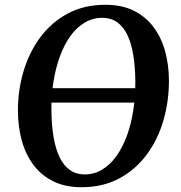

<svg xmlns="http://www.w3.org/2000/svg" viewBox="-20 -773 755 803"><path d="M128 -344 129.5 -404H588.5L586.5 -344ZM321 10Q252.5 10 202.2 -15Q152 -40 119.5 -83.8Q87 -127.5 71.2 -184.8Q55.5 -242 55 -307Q54.5 -395 78.5 -475.2Q102.5 -555.5 149.2 -618Q196 -680.5 264.2 -716.8Q332.5 -753 420.5 -753Q490 -753 540 -728Q590 -703 622.5 -659.2Q655 -615.5 670.5 -559Q686 -502.5 686.5 -439Q687 -350.5 663.5 -269.5Q640 -188.5 593.2 -125.8Q546.5 -63 478.2 -26.5Q410 10 321 10ZM334 -43.5Q374 -43.5 407.5 -63.8Q441 -84 467 -120.5Q493 -157 510.8 -205.5Q528.5 -254 537.5 -311.8Q546.5 -369.5 546 -431.5Q545.5 -494.5 537.2 -544Q529 -593.5 512.2 -627.8Q495.5 -662 469.5 -680.2Q443.5 -698.5 407.5 -698.5Q367.5 -698.5 333.8 -678.2Q300 -658 274.2 -622Q248.5 -586 230.8 -537.8Q213 -489.5 203.8 -432.5Q194.5 -375.5 195 -314Q195.5 -250 204 -200Q212.5 -150 229.5 -115Q246.5 -80 272.5 -61.8Q298.5 -43.5 334 -43.5Z"/></svg>

Font: Merriweather 24pt SemiBold
Style: Italic
Weight: 600
Italic angle: -7.8°
Version: Version 2.101